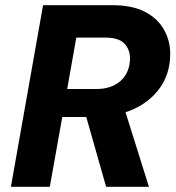

<svg xmlns="http://www.w3.org/2000/svg" viewBox="-20 -720 680 740"><path d="M22 0 146 -700H413Q490 -700 539.5 -674Q589 -648 613 -604Q637 -560 636 -509Q635 -437 597.5 -383Q560 -329 494 -299Q428 -269 341 -269H220L172 0ZM389 0 302 -306H458L554 0ZM239 -377H352Q410 -377 445 -408.5Q480 -440 481 -494Q481 -530 459 -552.5Q437 -575 387 -575H274Z"/></svg>

Font: DM Sans 20pt Black
Style: Italic
Weight: 900
Italic angle: -10°
Version: Version 4.004;gftools[0.9.30]